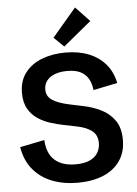

<svg xmlns="http://www.w3.org/2000/svg" viewBox="-63 -1007 761 1068"><g transform="rotate(-5 317.5 -473.5)"><path d="M327.6 12.2Q248 12.2 184.1 -12.9Q120.1 -38.1 78.9 -88.4Q37.6 -138.7 25.4 -212.9L162.6 -240.7Q166 -166.5 207.5 -128.7Q249 -90.8 324.2 -90.8Q372.6 -90.8 403.1 -104.7Q433.6 -118.7 448.5 -142.8Q463.4 -167 463.4 -197.8Q463.4 -242.7 433.3 -265.9Q403.3 -289.1 353.5 -299.3L274.4 -315.4Q242.2 -321.8 205.3 -333.3Q168.5 -344.7 135.7 -366Q103 -387.2 82.3 -422.6Q61.5 -458 61.5 -511.7Q61.5 -580.1 96.7 -625.2Q131.8 -670.4 190.9 -692.9Q250 -715.3 321.3 -715.3Q396 -715.3 452.6 -692.4Q509.3 -669.4 545.7 -626.2Q582 -583 594.2 -521.5L459.5 -493.7Q455.6 -530.8 440.2 -557.4Q424.8 -584 396.5 -598.1Q368.2 -612.3 322.8 -612.3Q284.2 -612.3 254.9 -601.6Q225.6 -590.8 209 -570.1Q192.4 -549.3 192.4 -519.5Q192.4 -481.9 224.1 -460.7Q255.9 -439.5 317.9 -426.3L398.4 -409.2Q448.7 -398.9 494.4 -376.2Q540 -353.5 569.1 -312.3Q598.1 -271 598.1 -204.1Q598.1 -134.8 564.2 -86.2Q530.3 -37.6 469.5 -12.7Q408.7 12.2 327.6 12.2ZM318.4 -749 263.2 -803.2 397 -960.4 475.1 -877.9Z"/></g></svg>

Font: Schibsted Grotesk SemiBold
Style: Regular
Weight: 600
Designer: Bakken & Baeck AS, Henrik Kongsvoll
Foundry: Schibsted ASA
Version: Version 1.100;gftools[0.9.25]